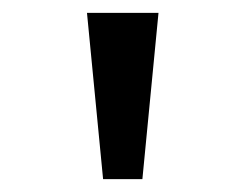

<svg xmlns="http://www.w3.org/2000/svg" viewBox="-20 -749 366 298"><path d="M140 -471 115 -729H226L201 -471Z"/></svg>

Font: hexuoriya05
Style: Book
Weight: 400
Designer: Jelle Bosma - Monotype Design Team
Foundry: Monotype Imaging Inc.
Version: Version 2.003